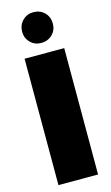

<svg xmlns="http://www.w3.org/2000/svg" viewBox="-141 -989 603 1039"><g transform="rotate(-15 161.0 -469.5)"><path d="M272 -708V0H50V-708ZM75 -852Q75 -889 99.5 -914Q124 -939 160 -939Q198 -939 222.5 -914.5Q247 -890 247 -852Q247 -816 222 -791.5Q197 -767 160 -767Q124 -767 99.5 -791.5Q75 -816 75 -852Z"/></g></svg>

Font: Poppins Black A&M
Style: Regular
Weight: 900
Designer: Ninad Kale (Devanagari), Jonny Pinhorn (Latin)
Foundry: Indian Type Foundry
Version: 4.004